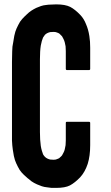

<svg xmlns="http://www.w3.org/2000/svg" viewBox="-20 -873 520 899"><path d="M288.1 -549.8Q288.1 -578.1 288.1 -633.8Q288.1 -645.5 287.1 -656.2Q285.2 -666 283.2 -674.8Q281.2 -682.6 277.3 -690.4Q273.4 -697.3 270.5 -703.1Q266.6 -708 261.7 -711.9Q257.8 -716.8 252 -718.8Q247.1 -720.7 241.2 -722.7Q236.3 -723.6 231.4 -723.6Q221.7 -723.6 214.8 -722.7Q207 -720.7 201.2 -717.8Q195.3 -714.8 190.4 -710Q185.5 -704.1 181.6 -697.3Q178.7 -690.4 175.8 -680.7Q172.9 -670.9 170.9 -659.2Q168.9 -646.5 168 -630.9Q167 -614.3 167 -595.7Q167 -482.4 167 -254.9Q167 -236.3 168 -219.7Q169.9 -203.1 170.9 -190.4Q172.9 -177.7 175.8 -168Q178.7 -158.2 181.6 -150.4Q185.5 -143.6 190.4 -138.7Q195.3 -133.8 201.2 -130.9Q207 -127.9 214.8 -126Q221.7 -125 231.4 -125Q236.3 -125 241.2 -126Q247.1 -127.9 252 -129.9Q257.8 -131.8 261.7 -136.7Q266.6 -140.6 270.5 -145.5Q274.4 -151.4 277.3 -158.2Q281.2 -165 283.2 -173.8Q285.2 -182.6 287.1 -193.4Q288.1 -204.1 288.1 -215.8Q288.1 -243.2 288.1 -297.9Q288.1 -299.8 289.1 -301.8Q291 -302.7 293 -302.7Q328.1 -302.7 397.5 -302.7Q399.4 -302.7 400.4 -301.8Q402.3 -299.8 402.3 -297.9Q402.3 -262.7 402.3 -193.4Q402.3 -142.6 390.6 -105.5Q377.9 -67.4 355.5 -43Q331.1 -17.6 307.6 -4.9Q285.2 6.8 242.2 6.8Q232.4 6.8 221.7 6.8Q210 5.9 199.2 3.9Q187.5 2.9 175.8 -1Q164.1 -4.9 153.3 -9.8Q146.5 -12.7 139.6 -16.6Q133.8 -20.5 127 -24.4Q121.1 -29.3 115.2 -34.2Q109.4 -38.1 103.5 -43.9Q92.8 -52.7 82 -64.5Q71.3 -76.2 63.5 -92.8Q54.7 -109.4 49.8 -124Q44.9 -137.7 40 -171.9Q37.1 -191.4 36.1 -214.8Q36.1 -237.3 36.1 -263.7Q36.1 -264.6 36.1 -267.6Q36.1 -267.6 36.1 -268.6Q36.1 -268.6 36.1 -268.6Q36.1 -371.1 36.1 -576.2Q36.1 -576.2 36.1 -576.2Q36.1 -577.1 36.1 -577.1Q36.1 -579.1 36.1 -583Q36.1 -609.4 37.1 -632.8Q37.1 -655.3 42 -675.8Q46.9 -710 51.8 -724.6Q56.6 -739.3 65.4 -755.9Q73.2 -772.5 84 -784.2Q95.7 -796.9 105.5 -805.7Q115.2 -815.4 127 -823.2Q137.7 -830.1 149.4 -835.9Q160.2 -840.8 171.9 -844.7Q183.6 -848.6 195.3 -849.6Q207 -851.6 220.7 -851.6Q234.4 -852.5 243.2 -852.5Q285.2 -852.5 308.6 -840.8Q331.1 -829.1 356.4 -802.7Q373 -785.2 382.8 -759.8Q393.6 -735.4 398.4 -704.1Q400.4 -691.4 401.4 -677.7Q402.3 -664.1 402.3 -649.4Q402.3 -616.2 402.3 -549.8Q402.3 -547.9 400.4 -545.9Q399.4 -544.9 397.5 -544.9Q362.3 -544.9 293 -544.9Q291 -544.9 289.1 -546.9Q288.1 -547.9 288.1 -549.8Z"/></svg>

Font: Typeface
Style: Regular
Weight: 400
Version: Version 1.0